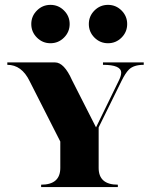

<svg xmlns="http://www.w3.org/2000/svg" viewBox="-20 -762 615 782"><path d="M364.7 -608.9Q341.8 -631.8 341.8 -664.1Q341.8 -696.3 364.7 -719.2Q387.7 -742.2 419.9 -742.2Q452.1 -742.2 475.1 -719.2Q498 -696.3 498 -664.1Q498 -631.8 475.1 -608.9Q452.1 -585.9 419.9 -585.9Q387.7 -585.9 364.7 -608.9ZM130.4 -608.9Q107.4 -631.8 107.4 -664.1Q107.4 -696.3 130.4 -719.2Q153.3 -742.2 185.5 -742.2Q217.8 -742.2 240.7 -719.2Q263.7 -696.3 263.7 -664.1Q263.7 -631.8 240.7 -608.9Q217.8 -585.9 185.5 -585.9Q153.3 -585.9 130.4 -608.9ZM273.4 -435.5 371.1 -243.2 464.8 -435.5Q473.6 -453.6 473.6 -465.8Q473.6 -498 399.4 -498V-507.8H565.4V-498Q524.4 -498 504.9 -478.5Q490.7 -464.4 474.6 -431.6L381.8 -243.2V-78.1Q381.8 -9.8 460 -9.8V0H147.5V-9.8Q225.6 -9.8 225.6 -78.1V-185.5L100.6 -431.6Q68.4 -498 9.8 -498V-507.8H204.1Q241.2 -507.8 273.4 -435.5Z"/></svg>

Font: spinweradC
Style: Bold
Weight: 700
Width: 7
Version: Version 0.3